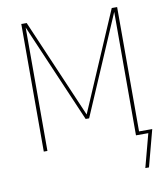

<svg xmlns="http://www.w3.org/2000/svg" viewBox="-98 -816 946 1089"><g transform="rotate(-10 375.0 -271.5)"><path d="M650 192 701 0H630V-711L385 -141H365L120 -711V0H99V-735H130L375 -165L620 -735H651V-19H727L671 192Z"/></g></svg>

Font: Zed Sans Thin Extended
Style: Regular
Weight: 100
Width: 7
Designer: Belleve Invis
Foundry: Belleve Invis
Version: Version 1.0.0; ttfautohint (v1.8.4)